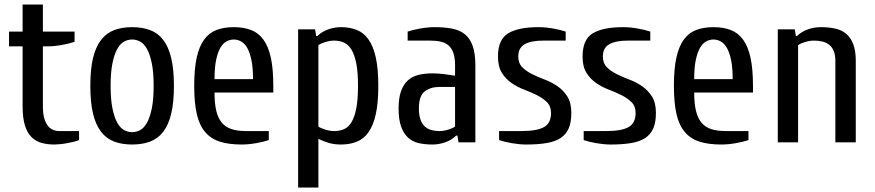

<svg xmlns="http://www.w3.org/2000/svg" viewBox="-20 -630 3873 850"><path d="M20 -424.8V-490.2H80.1V-609.9H169.9V-490.2H310.1V-444.8Q287.1 -437 253.7 -430.9Q220.2 -424.8 189.9 -424.8H169.9V-160.2Q169.9 -126 176.5 -104.5Q183.1 -83 193.6 -71Q204.1 -59.1 216.6 -54.4Q229 -49.8 240.2 -49.8H330.1V-9.8Q321.3 -5.9 306.6 -2.4Q292 1 276.6 3.9Q261.2 6.8 246.1 8.3Q231 9.8 220.2 9.8Q190.4 9.8 164.8 2.9Q139.2 -3.9 120.1 -22.5Q101.1 -41 90.6 -74Q80.1 -106.9 80.1 -160.2V-424.8Z M379.9 -250Q379.9 -323.2 391.8 -373Q403.8 -422.9 427.5 -453.4Q451.2 -483.9 485.6 -496.8Q520 -509.8 564.9 -509.8Q609.9 -509.8 644.5 -496.8Q679.2 -483.9 702.6 -453.4Q726.1 -422.9 738 -373Q750 -323.2 750 -250Q750 -176.8 738 -127Q726.1 -77.1 702.6 -46.6Q679.2 -16.1 644.5 -3.2Q609.9 9.8 564.9 9.8Q520 9.8 485.6 -3.2Q451.2 -16.1 427.5 -46.6Q403.8 -77.1 391.8 -127Q379.9 -176.8 379.9 -250ZM469.7 -250Q469.7 -189.9 477.8 -150.4Q485.8 -110.8 498.8 -87.4Q511.7 -64 528.8 -54.4Q545.9 -44.9 564.9 -44.9Q584 -44.9 601.1 -54.4Q618.2 -64 631.1 -87.4Q644 -110.8 652.1 -150.4Q660.2 -189.9 660.2 -250Q660.2 -310.1 652.1 -349.6Q644 -389.2 631.1 -412.6Q618.2 -436 601.1 -445.6Q584 -455.1 564.9 -455.1Q545.9 -455.1 528.8 -445.6Q511.7 -436 498.8 -412.6Q485.8 -389.2 477.8 -349.6Q469.7 -310.1 469.7 -250Z M839.8 -250Q839.8 -325.2 850.8 -375Q861.8 -424.8 883.8 -454.8Q905.8 -484.9 938.7 -497.3Q971.7 -509.8 1015.1 -509.8Q1058.1 -509.8 1091.1 -497.3Q1124 -484.9 1146 -454.8Q1168 -424.8 1179 -375Q1189.9 -325.2 1189.9 -250V-220.2H929.7Q929.7 -171.4 937.7 -138.7Q945.8 -106 962.4 -86.4Q979 -66.9 1005.4 -58.3Q1031.7 -49.8 1069.8 -49.8H1169.9V-9.8Q1147 -2 1113.5 3.9Q1080.1 9.8 1049.8 9.8Q993.7 9.8 953.9 -2.7Q914.1 -15.1 888.4 -45.2Q862.8 -75.2 851.3 -125Q839.8 -174.8 839.8 -250ZM929.7 -279.8H1100.1Q1100.1 -330.6 1093 -364.3Q1085.9 -397.9 1074.5 -418Q1063 -438 1047.4 -446.5Q1031.7 -455.1 1015.1 -455.1Q998 -455.1 982.4 -446.5Q966.8 -438 955.3 -418Q943.8 -397.9 936.8 -364.5Q929.7 -331.1 929.7 -279.8Z M1299.8 200.2V-500H1375L1379.9 -470.2H1384.8Q1403.8 -489.3 1431.9 -499.5Q1460 -509.8 1489.7 -509.8Q1528.8 -509.8 1559.8 -497.3Q1590.8 -484.9 1611.8 -454.8Q1632.8 -424.8 1643.8 -375Q1654.8 -325.2 1654.8 -250Q1654.8 -174.8 1643.8 -125Q1632.8 -75.2 1611.8 -45.2Q1590.8 -15.1 1559.8 -2.7Q1528.8 9.8 1489.7 9.8Q1460 9.8 1436.5 2.9Q1413.1 -3.9 1389.6 -15.1V200.2ZM1389.6 -69.8Q1400.9 -62 1420.9 -55.9Q1440.9 -49.8 1460 -49.8Q1483.9 -49.8 1503.4 -58.3Q1522.9 -66.9 1536.4 -89.4Q1549.8 -111.8 1557.4 -150.9Q1564.9 -189.9 1564.9 -250Q1564.9 -310.1 1557.4 -348.6Q1549.8 -387.2 1536.4 -409.7Q1522.9 -432.1 1503.4 -441.2Q1483.9 -450.2 1460 -450.2Q1440.9 -450.2 1420.9 -444.1Q1400.9 -438 1389.6 -430.2Z M1744.6 -149.9Q1744.6 -196.8 1755.6 -226.8Q1766.6 -256.8 1786.1 -274.4Q1805.7 -292 1833.3 -298.6Q1860.8 -305.2 1894.5 -305.2Q1917.5 -305.2 1944.6 -302Q1971.7 -298.8 1994.6 -294.9V-339.8Q1994.6 -374 1987.1 -395.5Q1979.5 -417 1965.6 -429Q1951.7 -440.9 1931.2 -445.6Q1910.6 -450.2 1884.8 -450.2H1784.7V-490.2Q1807.6 -498 1841.1 -503.9Q1874.5 -509.8 1904.8 -509.8Q1949.7 -509.8 1983.2 -502.9Q2016.6 -496.1 2039.1 -477.5Q2061.5 -459 2073 -425.5Q2084.5 -392.1 2084.5 -339.8V0H2009.8L2004.9 -29.8H1999.5Q1980.5 -10.7 1952.4 -0.5Q1924.3 9.8 1894.5 9.8Q1860.4 9.8 1833 3.4Q1805.7 -2.9 1786.1 -21Q1766.6 -39.1 1755.6 -70.1Q1744.6 -101.1 1744.6 -149.9ZM1834.5 -149.9Q1834.5 -120.1 1841.6 -100.6Q1848.6 -81.1 1860.6 -70.1Q1872.6 -59.1 1889.2 -54.4Q1905.8 -49.8 1924.8 -49.8Q1943.8 -49.8 1963.9 -55.9Q1983.9 -62 1994.6 -69.8V-245.1H1924.8Q1886.7 -245.1 1860.6 -225.6Q1834.5 -206.1 1834.5 -149.9Z M2184.6 -379.9Q2184.6 -455.1 2229.5 -482.4Q2274.4 -509.8 2364.3 -509.8Q2394 -509.8 2427.7 -503.9Q2461.4 -498 2484.4 -490.2V-450.2H2384.3Q2331.1 -450.2 2302.7 -434.1Q2274.4 -418 2274.4 -379.9Q2274.4 -350.1 2292 -332.5Q2309.6 -314.9 2335.4 -302Q2361.3 -289.1 2391.8 -277.6Q2422.4 -266.1 2448.5 -248Q2474.6 -230 2491.9 -202.4Q2509.3 -174.8 2509.3 -129.9Q2509.3 -88.9 2497.8 -62Q2486.3 -35.2 2461.9 -19Q2437.5 -2.9 2399.4 3.4Q2361.3 9.8 2309.6 9.8Q2279.8 9.8 2246.1 3.9Q2212.4 -2 2189.5 -9.8V-49.8H2289.6Q2357.4 -49.8 2388.4 -67.4Q2419.4 -85 2419.4 -129.9Q2419.4 -159.7 2401.9 -177.2Q2384.3 -194.8 2358.4 -208Q2332.5 -221.2 2302 -232.7Q2271.5 -244.1 2245.4 -262Q2219.2 -279.8 2201.9 -307.4Q2184.6 -335 2184.6 -379.9Z M2559.1 -379.9Q2559.1 -455.1 2604 -482.4Q2648.9 -509.8 2738.8 -509.8Q2768.6 -509.8 2802.2 -503.9Q2835.9 -498 2858.9 -490.2V-450.2H2758.8Q2705.6 -450.2 2677.2 -434.1Q2648.9 -418 2648.9 -379.9Q2648.9 -350.1 2666.5 -332.5Q2684.1 -314.9 2710 -302Q2735.8 -289.1 2766.4 -277.6Q2796.9 -266.1 2823 -248Q2849.1 -230 2866.5 -202.4Q2883.8 -174.8 2883.8 -129.9Q2883.8 -88.9 2872.3 -62Q2860.8 -35.2 2836.4 -19Q2812 -2.9 2773.9 3.4Q2735.8 9.8 2684.1 9.8Q2654.3 9.8 2620.6 3.9Q2586.9 -2 2564 -9.8V-49.8H2664.1Q2731.9 -49.8 2762.9 -67.4Q2793.9 -85 2793.9 -129.9Q2793.9 -159.7 2776.4 -177.2Q2758.8 -194.8 2732.9 -208Q2707 -221.2 2676.5 -232.7Q2646 -244.1 2619.9 -262Q2593.8 -279.8 2576.4 -307.4Q2559.1 -335 2559.1 -379.9Z M2963.4 -250Q2963.4 -325.2 2974.4 -375Q2985.4 -424.8 3007.3 -454.8Q3029.3 -484.9 3062.3 -497.3Q3095.2 -509.8 3138.7 -509.8Q3181.6 -509.8 3214.6 -497.3Q3247.6 -484.9 3269.5 -454.8Q3291.5 -424.8 3302.5 -375Q3313.5 -325.2 3313.5 -250V-220.2H3053.2Q3053.2 -171.4 3061.3 -138.7Q3069.3 -106 3085.9 -86.4Q3102.5 -66.9 3128.9 -58.3Q3155.3 -49.8 3193.4 -49.8H3293.5V-9.8Q3270.5 -2 3237.1 3.9Q3203.6 9.8 3173.3 9.8Q3117.2 9.8 3077.4 -2.7Q3037.6 -15.1 3012 -45.2Q2986.3 -75.2 2974.9 -125Q2963.4 -174.8 2963.4 -250ZM3053.2 -279.8H3223.6Q3223.6 -330.6 3216.6 -364.3Q3209.5 -397.9 3198 -418Q3186.5 -438 3170.9 -446.5Q3155.3 -455.1 3138.7 -455.1Q3121.6 -455.1 3106 -446.5Q3090.3 -438 3078.9 -418Q3067.4 -397.9 3060.3 -364.5Q3053.2 -331.1 3053.2 -279.8Z M3423.3 0V-500H3498.5L3503.4 -470.2H3508.3Q3527.3 -489.3 3555.4 -499.5Q3583.5 -509.8 3613.3 -509.8Q3649.4 -509.8 3678 -503.4Q3706.5 -497.1 3726.6 -480Q3746.6 -462.9 3757.6 -433.8Q3768.6 -404.8 3768.6 -359.9V0H3678.2V-359.9Q3678.2 -385.7 3671.4 -403.3Q3664.6 -420.9 3651.4 -431.4Q3638.2 -441.9 3621.3 -446Q3604.5 -450.2 3583.5 -450.2Q3564.5 -450.2 3544.4 -444.1Q3524.4 -438 3513.2 -430.2V0Z"/></svg>

Font: 
Style: .
Weight: 400
Designer: Jovanny Lemonad
Foundry: Jovanny Lemonad
Version: Version 1.002